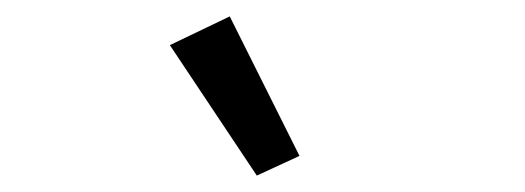

<svg xmlns="http://www.w3.org/2000/svg" viewBox="-20 -799 640 234"><path d="M187 -744 260 -779 345 -609 293 -585Z"/></svg>

Font: IBM Plex Sans KR
Style: Regular
Weight: 400
Designer: Mike Abbink; Paul van der Laan; Pieter van Rosmalen; Wujin Sim; Chorong Kim; Dohee Lee;
Foundry: Sandoll Inc.
Version: Version 1.001